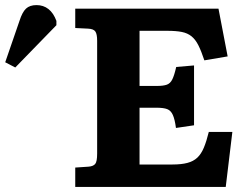

<svg xmlns="http://www.w3.org/2000/svg" viewBox="-237 -734 979 754"><path d="M58.5 0V-76L111 -79.5Q129 -81 136.7 -90Q144.5 -99 144.5 -131V-574Q144.5 -600 137.5 -610.2Q130.5 -620.5 109 -621.5L58.5 -624V-700H621L657 -512.5L565.5 -497Q553.5 -533.5 542 -556.2Q530.5 -579 515 -591.5Q499.5 -604 477 -608.5Q454.5 -613 420.5 -613H311V-396.5H379Q404.5 -396.5 418.3 -401.5Q432 -406.5 439.7 -422.3Q447.5 -438 455 -471L525 -477V-242L454 -231.5Q449.5 -265.5 441.7 -282.7Q434 -300 419.5 -305.5Q405 -311 377 -311H311V-88H440.5Q475.5 -88 499 -94.3Q522.5 -100.5 537.8 -114.8Q553 -129 563.5 -154Q574 -179 583 -216H675.5L649.5 0ZM-177 -469 -216.5 -489.5 -160.5 -652Q-149.5 -686.5 -134.8 -700.2Q-120 -714 -93.5 -714Q-66.5 -714 -46.8 -698.5Q-27 -683 -15.5 -652V-635Z"/></svg>

Font: Literata Variable Black
Style: Regular
Weight: 900
Designer: Latin by Veronika Burian and Jose Scaglione. Greek by Irene Vlachou. Cyrillic by Vera Evstafieva.
Foundry: TypeTogether
Version: Version 3.021